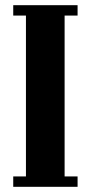

<svg xmlns="http://www.w3.org/2000/svg" viewBox="-20 -720 349 740"><path d="M31 0V-40H80V-660H31V-700H279V-660H229V-40H279V0Z"/></svg>

Font: Imbue 10pt Black
Style: Regular
Weight: 900
Designer: Tyler Finck
Foundry: Etcetera Type Company
Version: Version 1.102; ttfautohint (v1.8.3)